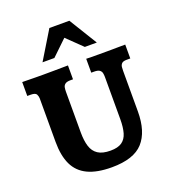

<svg xmlns="http://www.w3.org/2000/svg" viewBox="-158 -999 1005 1129"><g transform="rotate(-20 344.5 -435.0)"><path d="M347.7 12.7Q255.4 12.7 197.8 -14.9Q140.1 -42.5 113.5 -98.6Q86.9 -154.8 86.9 -240.7V-514.2Q86.9 -525.4 80.6 -538.6Q74.2 -551.8 43.9 -551.8H22.9V-638.7Q33.2 -638.7 56.4 -638.2Q79.6 -637.7 106 -637.5Q132.3 -637.2 150.4 -637.2Q188 -637.2 225.1 -637.7Q262.2 -638.2 309.1 -638.7V-551.8H293Q270 -551.8 259.8 -543.9Q249.5 -536.1 247.3 -523.7Q245.1 -511.2 245.1 -497.1V-242.7Q245.1 -190.9 256.3 -155Q267.6 -119.1 295.7 -100.6Q323.7 -82 374 -82Q419.9 -82 445.1 -99.4Q470.2 -116.7 480.2 -151.1Q490.2 -185.5 490.2 -236.3V-501Q490.2 -513.2 487.8 -524.9Q485.4 -536.6 475.1 -544.2Q464.8 -551.8 440.9 -551.8H423.3V-638.7Q432.1 -638.2 456.3 -637.9Q480.5 -637.7 508.1 -637.7Q535.6 -637.7 554.2 -637.7Q564.9 -637.7 583.5 -637.9Q602.1 -638.2 624.3 -638.4Q646.5 -638.7 667.5 -638.7V-551.8H644.5Q622.1 -551.8 613.5 -542.5Q605 -533.2 604 -520.3Q603 -507.3 603 -497.1V-244.1Q603 -117.7 544.2 -52.5Q485.4 12.7 347.7 12.7ZM174.8 -707 281.7 -882.8H406.7L514.6 -707H439.5L344.7 -798.8L249 -707Z"/></g></svg>

Font: Kameron
Style: Regular
Weight: 400
Designer: Vernon Adams
Foundry: Vernon Adams
Version: Version 1.100